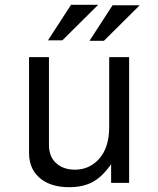

<svg xmlns="http://www.w3.org/2000/svg" viewBox="-20 -762 658 800"><path d="M518 -524V0H443V-78Q407 -26 366.5 -4Q326 18 268 18Q199 18 155 -13Q101 -52 101 -125V-524H184V-158Q184 -105 219 -78Q248 -55 292 -55Q351 -55 391 -98Q435 -145 435 -233V-524ZM180 -594 276 -742H389L240 -594ZM353 -592 449 -740H562L413 -592Z"/></svg>

Font: Fragment Mono
Style: Regular
Weight: 400
Monospace: yes
Designer: Wei Huang based on Nimbus Sans by URW Studio, based on Helvetica by Max Miedinger.
Foundry: Wei Huang
Version: Version 1.021; ttfautohint (v1.8.4.7-5d5b)